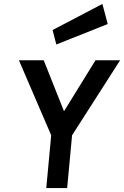

<svg xmlns="http://www.w3.org/2000/svg" viewBox="-20 -955 630 975"><path d="M215 0 240 -268 76 -649H202L305 -390L465 -649H590L346 -268L321 0ZM266 -729 247 -802.5 500 -935 527 -833Z"/></svg>

Font: Karla
Style: Bold Italic
Weight: 700
Italic angle: -8°
Designer: Jonathan Pinhorn
Version: Version 2.004;gftools[0.9.33]